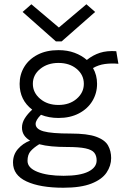

<svg xmlns="http://www.w3.org/2000/svg" viewBox="-20 -708 603 900"><path d="M254 -155Q209 -155 172 -170Q147 -145 147 -127Q147 -103 184 -92.5Q221 -82 311 -82Q390 -82 431 -67Q472 -52 486.5 -26Q501 0 501 33Q501 69 479.5 101Q458 133 408.5 152.5Q359 172 277 172Q168 172 104.5 142.5Q41 113 41 54Q41 17 64 -9.5Q87 -36 121 -49Q83 -71 83 -110Q83 -132 96 -153Q109 -174 131 -194Q72 -239 72 -315Q72 -359 94 -395Q116 -431 157 -452Q198 -473 254 -473Q296 -473 329.5 -460.5Q363 -448 387 -427Q416 -450 448.5 -460.5Q481 -471 525 -468L535 -409Q502 -412 472 -408Q442 -404 416 -389Q435 -356 435 -315Q435 -271 413 -234.5Q391 -198 350 -176.5Q309 -155 254 -155ZM254 -216Q306 -216 339.5 -245Q373 -274 373 -315Q373 -357 339.5 -385Q306 -413 254 -413Q203 -413 168.5 -385Q134 -357 134 -315Q134 -274 168 -245Q202 -216 254 -216ZM109 46Q109 79 155.5 97.5Q202 116 278 116Q355 116 394 96.5Q433 77 433 44Q433 22 422 8Q411 -6 381 -12.5Q351 -19 294 -19Q255 -19 222.5 -22Q190 -25 164 -32Q138 -16 123.5 0.5Q109 17 109 46ZM127 -688 256 -579 385 -688 426 -652 269 -514H242L86 -652Z"/></svg>

Font: Inconsolata SemiExpanded Thin
Style: Regular
Weight: 100
Width: 6
Monospace: yes
Designer: Raph Levien, Cyreal, Brenton Simpson
Foundry: Raph Levien, Cyreal, Google
Version: Version 3.100; ttfautohint (v1.8.4.7-5d5b)